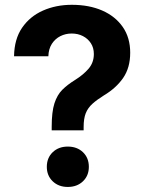

<svg xmlns="http://www.w3.org/2000/svg" viewBox="-20 -757 601 787"><path d="M191.9 -222.7V-237.3Q191.9 -298.3 203.1 -333.3Q214.4 -368.2 235.6 -389.2Q256.8 -410.2 287.6 -429.2Q321.3 -450.2 343 -475.3Q364.7 -500.5 364.7 -535.6Q364.7 -561 352.5 -579.8Q340.3 -598.6 319.8 -609.1Q299.3 -619.6 273.9 -619.6Q249 -619.6 227.5 -608.9Q206.1 -598.1 192.6 -577.4Q179.2 -556.6 178.2 -526.4H37.6Q38.6 -596.7 70.6 -643.3Q102.5 -689.9 156 -713.6Q209.5 -737.3 274.4 -737.3Q345.2 -737.3 398.9 -713.9Q452.6 -690.4 483.2 -646.5Q513.7 -602.5 513.7 -541Q513.7 -479.5 484.9 -437.7Q456.1 -396 406.2 -366.2Q377.9 -348.6 359.1 -331.8Q340.3 -314.9 331.5 -293Q322.8 -271 322.8 -236.3V-222.7ZM257.8 9.3Q220.2 9.3 196 -13.9Q171.9 -37.1 171.9 -73.2Q171.9 -109.9 196 -133.1Q220.2 -156.2 257.8 -156.2Q295.9 -156.2 320.1 -133.1Q344.2 -109.9 344.2 -73.2Q344.2 -37.1 320.1 -13.9Q295.9 9.3 257.8 9.3Z"/></svg>

Font: Inter 16pt
Style: Bold
Weight: 700
Version: Version 4.001;git-66647c0bb